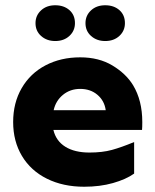

<svg xmlns="http://www.w3.org/2000/svg" viewBox="-20 -700 591 730"><path d="M285 -482Q356 -482 407.5 -451Q459 -420 486 -376Q521 -318 521 -236Q521 -215 520 -206H183Q193 -164 228.5 -142Q264 -120 320 -120Q369 -120 405.5 -130Q442 -140 490 -160V-40Q459 -18 409.5 -4Q360 10 300 10Q220 10 158.5 -20.5Q97 -51 63.5 -107Q30 -163 30 -236Q30 -309 62.5 -365Q95 -421 153 -451.5Q211 -482 285 -482ZM382 -281Q377 -317 350.5 -339.5Q324 -362 285 -362Q247 -362 219.5 -339.5Q192 -317 184 -281ZM115 -612Q115 -641 136 -660.5Q157 -680 190 -680Q223 -680 244 -661.5Q265 -643 265 -612Q265 -583 244 -563.5Q223 -544 190 -544Q158 -544 136.5 -563Q115 -582 115 -612ZM305 -612Q305 -641 326 -660.5Q347 -680 380 -680Q413 -680 434 -661.5Q455 -643 455 -612Q455 -583 434 -563.5Q413 -544 380 -544Q348 -544 326.5 -563Q305 -582 305 -612Z"/></svg>

Font: Madhuban Bold
Style: Regular
Weight: 700
Designer: jaikishan Patel
Foundry: MagicType
Version: Version 1.000